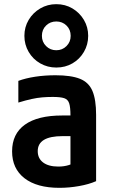

<svg xmlns="http://www.w3.org/2000/svg" viewBox="-20 -891 540 921"><path d="M265 10Q157 10 97.5 -36Q38 -82 38 -165Q38 -249 99.5 -293Q161 -337 278 -337H379V-238H280Q161 -238 161 -166Q161 -131 187 -111.5Q213 -92 260 -92Q287 -92 309.5 -99Q332 -106 350 -119L318 -53V-337Q318 -376 312 -395Q306 -414 288 -420Q270 -426 233 -426Q207 -426 183 -424Q159 -422 131.5 -416Q104 -410 68 -399V-503Q103 -516 149 -523Q195 -530 246 -530Q321 -530 363.5 -513Q406 -496 423.5 -454.5Q441 -413 441 -340V-22Q407 -7 359.5 1.5Q312 10 265 10ZM250 -567Q208 -567 173 -587Q138 -607 117.5 -642Q97 -677 97 -719Q97 -761 117.5 -795.5Q138 -830 173 -850.5Q208 -871 250 -871Q293 -871 327.5 -850.5Q362 -830 382.5 -795.5Q403 -761 403 -719Q403 -677 382.5 -642Q362 -607 327.5 -587Q293 -567 250 -567ZM250 -650Q279 -650 299 -670Q319 -690 319 -719Q319 -749 299 -768.5Q279 -788 250 -788Q221 -788 201 -768.5Q181 -749 181 -719Q181 -690 201 -670Q221 -650 250 -650Z"/></svg>

Font: M PLUS 1 Code SemiBold
Style: Regular
Weight: 600
Designer: Coji Morishita
Foundry: UNDERFOREST DESIGN
Version: Version 1.005